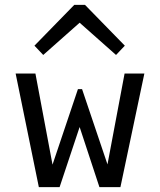

<svg xmlns="http://www.w3.org/2000/svg" viewBox="-20 -766 654 786"><path d="M571 -465 473 0H387L306 -246L224 0H139L44 -465H125L195 -92L299 -401H316L420 -93L490 -465ZM157 -541 121 -579 284 -746H328L491 -579L455 -541L306 -673Z"/></svg>

Font: Intel One Mono
Style: Regular
Weight: 400
Monospace: yes
Designer: Fred Shallcrass
Foundry: Frere-Jones Type LLC
Version: Version 1.400;hotconv 1.1.0;makeotfexe 2.6.0;FJTRelease1.4